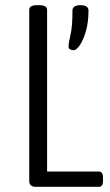

<svg xmlns="http://www.w3.org/2000/svg" viewBox="-20 -722 427 742"><path d="M118 0Q93 0 93 -23V-684Q93 -702 123 -702H131Q162 -702 162 -684V-59H362Q378 -59 378 -36V-23Q378 0 362 0ZM265 -528Q258 -528 251.5 -531Q245 -534 245 -542Q245 -556 252.5 -587.5Q260 -619 260 -681Q260 -702 291 -702Q322 -702 322 -681Q322 -636 312 -601.5Q302 -567 288.5 -547.5Q275 -528 265 -528Z"/></svg>

Font: Asap Condensed Light
Style: Regular
Weight: 300
Width: 3
Designer: Pablo Cosgaya
Foundry: Omnibus-Type
Version: Version 3.001; ttfautohint (v1.8.4.7-5d5b)